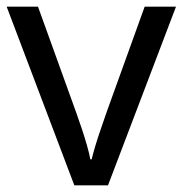

<svg xmlns="http://www.w3.org/2000/svg" viewBox="-20 -556 548 576"><path d="M203 0 0 -536H94L208 -220Q216 -198 225 -171Q234 -144 241 -119.5Q248 -95 251 -78H255Q259 -95 266.5 -120Q274 -145 283.5 -172Q293 -199 300 -220L414 -536H508L304 0Z"/></svg>

Font: Noto Sans Rejang
Style: Regular
Weight: 400
Designer: Monotype Design Team
Foundry: Monotype Imaging Inc.
Version: Version 2.001; ttfautohint (v1.8.4.7-5d5b)